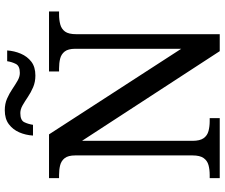

<svg xmlns="http://www.w3.org/2000/svg" viewBox="-88 -851 939 803"><g transform="rotate(-90 381.5 -449.5)"><path d="M38 0V-42H51Q74 -42 92.5 -47Q111 -52 122 -67.5Q133 -83 133 -114V-604Q133 -634 121.5 -648.5Q110 -663 91.5 -667.5Q73 -672 51 -672H38V-714H221L579 -161V-604Q579 -634 567.5 -648.5Q556 -663 537.5 -667.5Q519 -672 497 -672H484V-714H735V-672H722Q700 -672 681 -667Q662 -662 651 -647Q640 -632 640 -600V0H569L194 -576V-114Q194 -83 205 -67.5Q216 -52 235 -47Q254 -42 276 -42H289V0ZM467 -771Q440 -771 418 -780.5Q396 -790 377.5 -802.5Q359 -815 342.5 -824.5Q326 -834 310 -834Q280 -834 272 -817.5Q264 -801 261 -781H216Q218 -812 229.5 -838.5Q241 -865 263.5 -882Q286 -899 322 -899Q349 -899 370.5 -889.5Q392 -880 410.5 -867.5Q429 -855 445.5 -845.5Q462 -836 478 -836Q507 -836 515.5 -852.5Q524 -869 527 -889H572Q570 -859 558.5 -832Q547 -805 525 -788Q503 -771 467 -771Z"/></g></svg>

Font: Noto Serif Ethiopic
Style: Regular
Weight: 400
Designer: Monotype Design Team
Foundry: Monotype Imaging Inc.
Version: Version 2.102